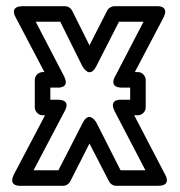

<svg xmlns="http://www.w3.org/2000/svg" viewBox="-20 -573 579 618"><path d="M399 -252H371C371 -252 328 -256 349 -215L448 -25H368L291 -177C291 -177 268 -221 246 -177L168 -25H88L188 -215C188 -215 212 -252 166 -252H142V-291H164C164 -291 207 -287 186 -328L95 -503H174L245 -360C245 -360 268 -316 290 -360L363 -503H442L351 -328C351 -328 327 -291 373 -291H399ZM424 -202C435 -202 449 -212 449 -227V-316C449 -327 439 -341 424 -341H414L506 -516C527 -557 484 -553 484 -553H348C339 -553 329 -547 325 -539L268 -427L212 -539C208 -547 199 -553 189 -553H53C7 -553 31 -516 31 -516L123 -341H117C106 -341 92 -331 92 -316V-227C92 -216 102 -202 117 -202H125L25 -12C4 29 47 25 47 25H184C193 25 202 19 206 11L268 -111L331 11C335 19 344 25 353 25H489C535 25 511 -12 511 -12L412 -202Z"/></svg>

Font: Asimov
Style: NarOu
Weight: 500
Designer: Google
Version: Version 2.000980; 2014